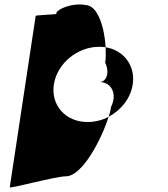

<svg xmlns="http://www.w3.org/2000/svg" viewBox="-20 -646 738 845"><path d="M137 -576 23 178C22 186 224 130 270 130C342 130 427 -33 458 -132C430 -117 398 -109 365 -109C268 -109 203 -184 217 -274C231 -366 320 -440 416 -440C426 -440 435 -440 445 -438C440 -521 412 -624 355 -624C321 -632 254 -620 229 -592L228 -585C228 -582 138 -580 137 -576ZM418 -285C468 -285 498 -236 469 -176C467 -164 464 -149 458 -132C513 -161 555 -214 564 -274C577 -356 525 -425 445 -438C446 -412 446 -388 443 -370C464 -326 448 -285 418 -285Z"/></svg>

Font: Ampere
Style: SCIta
Weight: 400
Version: Version 1